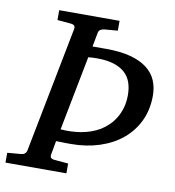

<svg xmlns="http://www.w3.org/2000/svg" viewBox="-94 -740 737 808"><g transform="rotate(10 274.5 -335.5)"><path d="M544.9 -384.8Q544.9 -324.7 522 -276.6Q499 -228.5 458.3 -194.8Q417.5 -161.1 361.8 -143.1Q306.2 -125 241.2 -125H222.7Q211.9 -125 201.7 -125.5Q189.5 -125.5 176.8 -126L166 -65.9Q164.6 -58.6 168.5 -53.2Q172.4 -47.9 186 -46.9L243.2 -42V0H-17.1V-42L41 -46.9Q60.5 -48.3 64.9 -65.9L169.9 -604Q171.4 -612.3 167.5 -617.7Q163.6 -623 149.9 -624L94.2 -628.9V-670.9H352.1V-628.9L293.9 -624Q285.2 -623 278.3 -618.4Q271.5 -613.8 270 -604L258.8 -544.9H317.9Q378.9 -544.9 422.1 -533.2Q465.3 -521.5 492.7 -500.2Q520 -479 532.5 -449.5Q544.9 -419.9 544.9 -384.8ZM440.9 -369.1Q440.9 -397.9 432.9 -421.9Q424.8 -445.8 406.5 -462.9Q388.2 -480 358.6 -489.5Q329.1 -499 286.1 -499Q276.9 -499 266.4 -498.5Q255.9 -498 249 -497.1L187 -178.2Q231 -174.3 274.4 -181.6Q317.9 -189 354 -210Q372.1 -221.2 387.9 -236.6Q403.8 -252 415.5 -271.7Q427.2 -291.5 434.1 -315.7Q440.9 -339.8 440.9 -369.1Z"/></g></svg>

Font: Charis SIL Eur
Style: Italic
Weight: 400
Italic angle: -11°
Foundry: SIL International
Version: Version 5.000